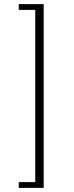

<svg xmlns="http://www.w3.org/2000/svg" viewBox="-20 -751 357 932"><path d="M192 -731V161H71V133H151V-703H71V-731Z"/></svg>

Font: Arima Thin ExtraLight
Style: Regular
Weight: 250
Version: Version 1.100